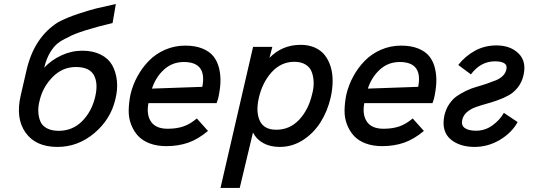

<svg xmlns="http://www.w3.org/2000/svg" viewBox="-20 -721 2653 955"><path d="M389.6 -468.8Q442.4 -468.8 480.5 -449.7Q518.6 -430.7 537.4 -397.9Q556.2 -365.2 561.3 -321Q566.4 -276.9 553.7 -226.6Q530.3 -127 449 -58.6Q367.7 9.8 265.6 9.8Q157.7 9.8 107.2 -61.3Q56.6 -132.3 83 -246.1L111.8 -371.1Q149.4 -535.2 269 -610.4Q310.5 -632.8 368.2 -651.9Q425.8 -670.9 456.8 -678.5Q487.8 -686 556.2 -701.2L540 -606.4Q468.3 -589.8 406 -570.3Q343.8 -550.8 317.4 -534.7Q287.6 -521.5 267.3 -505.6Q247.1 -489.7 229 -459.5Q210.9 -429.2 199.7 -384.3Q234.9 -421.9 284.9 -445.3Q335 -468.8 389.6 -468.8ZM453.6 -240.2Q469.2 -306.6 447 -347.2Q424.8 -387.7 357.4 -387.7Q290.5 -387.7 241.5 -337.6Q192.4 -287.6 177.2 -221.2Q168.9 -190.4 170.7 -162.8Q172.4 -135.3 181.9 -114.7Q191.4 -94.2 214.6 -82.3Q237.8 -70.3 272 -70.3Q340.8 -70.3 388.7 -118.4Q436.5 -166.5 453.6 -240.2Z M807.1 5.9Q760.7 5.9 724.6 -7.8Q688.5 -21.5 666.7 -45.2Q645 -68.8 632.3 -101.3Q619.6 -133.8 620.1 -171.4Q620.6 -209 628.9 -250.5Q640.1 -298.3 663.6 -341.3Q687 -384.3 720.9 -418.9Q754.9 -453.6 801.8 -473.9Q848.6 -494.1 901.4 -494.1Q951.2 -494.1 987.1 -479.5Q1022.9 -464.8 1042.2 -440.2Q1061.5 -415.5 1069.8 -381.1Q1078.1 -346.7 1076.4 -309.8Q1074.7 -272.9 1064.9 -230.5L1057.6 -208H718.3Q707.5 -150.4 731.4 -115.5Q755.4 -80.6 814 -80.6Q858.9 -80.6 892.6 -92.3Q926.3 -104 959 -131.8L1014.6 -69.8Q965.3 -28.3 915.8 -11.2Q866.2 5.9 807.1 5.9ZM735.8 -280.3 986.3 -289.1Q1010.3 -412.6 894.5 -412.6Q837.4 -412.6 796.1 -375.2Q754.9 -337.9 735.8 -280.3Z M1076.7 213.9 1238.8 -487.8H1334.5L1320.3 -433.1Q1383.3 -498 1475.6 -498Q1515.1 -498 1545.9 -484.4Q1576.7 -470.7 1595.7 -446.3Q1614.7 -421.9 1624.8 -388.9Q1634.8 -356 1634.5 -316.9Q1634.3 -277.8 1624.5 -234.9Q1608.9 -167.5 1574.2 -112.8Q1539.6 -58.1 1486.6 -24.2Q1433.6 9.8 1371.6 9.8Q1323.7 9.8 1289.3 -9.3Q1254.9 -28.3 1238.3 -62L1172.4 213.9ZM1354 -75.7Q1421.9 -75.7 1468.5 -126Q1515.1 -176.3 1532.7 -253.4Q1541.5 -285.6 1540 -314.7Q1538.6 -343.8 1529.5 -365.7Q1520.5 -387.7 1498.5 -400.6Q1476.6 -413.6 1444.3 -413.6Q1378.4 -413.6 1331.8 -362.5Q1285.2 -311.5 1267.6 -234.9Q1251.5 -165 1272.2 -120.4Q1293 -75.7 1354 -75.7Z M1880.9 5.9Q1834.5 5.9 1798.3 -7.8Q1762.2 -21.5 1740.5 -45.2Q1718.8 -68.8 1706.1 -101.3Q1693.4 -133.8 1693.8 -171.4Q1694.3 -209 1702.6 -250.5Q1713.9 -298.3 1737.3 -341.3Q1760.7 -384.3 1794.7 -418.9Q1828.6 -453.6 1875.5 -473.9Q1922.4 -494.1 1975.1 -494.1Q2024.9 -494.1 2060.8 -479.5Q2096.7 -464.8 2116 -440.2Q2135.3 -415.5 2143.6 -381.1Q2151.9 -346.7 2150.1 -309.8Q2148.4 -272.9 2138.7 -230.5L2131.3 -208H1792Q1781.2 -150.4 1805.2 -115.5Q1829.1 -80.6 1887.7 -80.6Q1932.6 -80.6 1966.3 -92.3Q2000 -104 2032.7 -131.8L2088.4 -69.8Q2039.1 -28.3 1989.5 -11.2Q1939.9 5.9 1880.9 5.9ZM1809.6 -280.3 2060.1 -289.1Q2084 -412.6 1968.3 -412.6Q1911.1 -412.6 1869.9 -375.2Q1828.6 -337.9 1809.6 -280.3Z M2339.4 9.8Q2303.7 9.8 2273.4 0.2Q2243.2 -9.3 2220.7 -28.6Q2198.2 -47.9 2190.2 -77.4Q2182.1 -106.9 2190.4 -147Q2197.8 -178.7 2214.4 -203.4Q2231 -228 2252.4 -242.9Q2273.9 -257.8 2299.8 -270Q2325.7 -282.2 2351.1 -289.3Q2376.5 -296.4 2401.4 -304.9Q2426.3 -313.5 2446.3 -321.5Q2466.3 -329.6 2480.2 -343Q2494.1 -356.4 2498.5 -374.5Q2503.9 -396.5 2488.5 -406.2Q2473.1 -416 2442.4 -416Q2370.6 -416 2322.3 -351.1L2259.3 -397.9Q2293.9 -441.9 2342.3 -468.5Q2390.6 -495.1 2449.2 -495.1Q2518.1 -495.1 2558.8 -455.6Q2599.6 -416 2584 -347.2Q2576.2 -312.5 2556.2 -286.9Q2536.1 -261.2 2510.5 -247.1Q2484.9 -232.9 2455.3 -222.4Q2425.8 -211.9 2397 -204.1Q2368.2 -196.3 2343.8 -187.3Q2319.3 -178.2 2301.8 -162.6Q2284.2 -147 2279.3 -125Q2272.9 -98.1 2291.5 -84.5Q2310.1 -70.8 2348.1 -70.8Q2392.6 -70.8 2429.2 -97.2Q2465.8 -123.5 2486.3 -159.7L2554.7 -113.8Q2524.9 -60.1 2466.1 -25.1Q2407.2 9.8 2339.4 9.8Z"/></svg>

Font: HK Grotesk Medium Italic
Style: Regular
Weight: 500
Italic angle: -13°
Designer: Alfredo Marco Pradil and Stefan Peev
Foundry: Hanken Design Co.
Version: Version 1.000;PS 001.000;hotconv 1.0.88;makeotf.lib2.5.64775